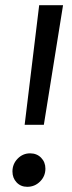

<svg xmlns="http://www.w3.org/2000/svg" viewBox="-20 -708 276 740"><path d="M131 -688H223L149 -227H75ZM28 -47Q28 -76 48 -96.5Q68 -117 96 -117Q122 -117 138.5 -100Q155 -83 155 -58Q155 -29 134.5 -8.5Q114 12 85 12Q60 12 44 -5Q28 -22 28 -47Z"/></svg>

Font: FiraGO Book
Style: Italic
Weight: 350
Italic angle: -8°
Designer: bBox Type GmbH
Foundry: bBox Type GmbH
Version: Version 1.001